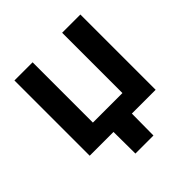

<svg xmlns="http://www.w3.org/2000/svg" viewBox="-186 -679 974 974"><g transform="rotate(-45 300.5 -192.0)"><path d="M64 0V-540H194.3V-107.4H406.2V-540H537.1V0ZM235.8 156.2 234.4 -31.2H366.7L365.2 156.2Z"/></g></svg>

Font: V-Inter
Style: SemiBold-600
Weight: 600
Designer: Rasmus Andersson
Foundry: rsms
Version: Version 4.000;git-4146feb